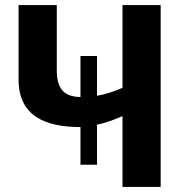

<svg xmlns="http://www.w3.org/2000/svg" viewBox="-20 -734 732 754"><path d="M611 -714H461V-389C426 -374 393 -363 361 -358V-514H296V-353C228 -354 203 -389 203 -459V-714H53V-421C53 -277 160 -235 296 -235V-87H361V-244C393 -251 427 -263 461 -278V0H611Z"/></svg>

Font: Noto Sans Display
Style: Bold
Weight: 700
Designer: Monotype Design Team
Foundry: Monotype Imaging Inc.
Version: Version 1.900